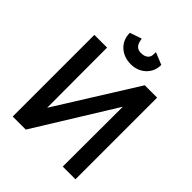

<svg xmlns="http://www.w3.org/2000/svg" viewBox="-244 -1027 1164 1164"><g transform="rotate(45 338.0 -445.0)"><path d="M498 0H607V-700H501L179 -185L178 -700H69V0H181L499 -514ZM212 -861 213 -846C219 -776 278 -730 349 -730H352C427 -730 480 -784 484 -844L485 -858L407 -890L406 -865C405 -843 386 -822 349 -822H344C334 -822 301 -824 292 -868L288 -887Z"/></g></svg>

Font: Mint Spirit
Style: Bold
Weight: 700
Designer: HARENDAL Hirwen
Foundry: Arkandis Digital Foundry.
Version: Version 1.004;FFEdit